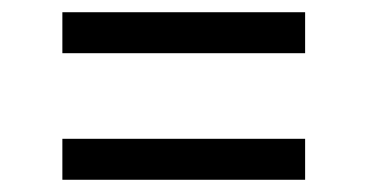

<svg xmlns="http://www.w3.org/2000/svg" viewBox="-20 -404 600 314"><path d="M82 -317H479V-384H82ZM82 -110H479V-177H82Z"/></svg>

Font: HK Grotesk
Style: Italic
Weight: 400
Italic angle: -16°
Designer: Alfredo Marco Pradil
Foundry: Hanken Design Co.
Version: Version 3.001;FEAKit 1.0